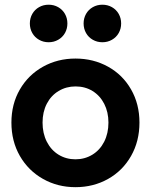

<svg xmlns="http://www.w3.org/2000/svg" viewBox="-20 -776 632 804"><path d="M27.8 -262.7Q27.8 -340.3 63.2 -401.4Q98.6 -462.4 159.9 -496.6Q221.2 -530.8 295.9 -530.8Q371.1 -530.8 432.4 -496.8Q493.7 -462.9 528.8 -401.6Q564 -340.3 564 -262.7Q564 -184.6 528.8 -122.8Q493.7 -61 432.4 -26.6Q371.1 7.8 295.9 7.8Q221.2 7.8 159.9 -26.9Q98.6 -61.5 63.2 -123Q27.8 -184.6 27.8 -262.7ZM434.1 -262.7Q434.1 -306.6 416.5 -341.1Q398.9 -375.5 367.7 -394.8Q336.4 -414.1 296.4 -414.1Q257.3 -414.1 225.6 -395Q193.8 -376 176 -341.6Q158.2 -307.1 158.2 -262.7Q158.2 -217.8 176 -182.6Q193.8 -147.5 225.3 -128.2Q256.8 -108.9 295.9 -108.9Q335 -108.9 366.7 -128.2Q398.4 -147.5 416.3 -182.6Q434.1 -217.8 434.1 -262.7ZM330.1 -677.7Q330.1 -699.7 340.3 -717.8Q350.6 -735.8 368.7 -746.1Q386.7 -756.3 408.7 -756.3Q430.7 -756.3 448.7 -746.1Q466.8 -735.8 477.1 -717.8Q487.3 -699.7 487.3 -677.7Q487.3 -655.8 477.1 -637.7Q466.8 -619.6 448.7 -609.4Q430.7 -599.1 408.7 -599.1Q386.7 -599.1 368.7 -609.4Q350.6 -619.6 340.3 -637.7Q330.1 -655.8 330.1 -677.7ZM105 -677.7Q105 -699.7 115.2 -717.8Q125.5 -735.8 143.6 -746.1Q161.6 -756.3 183.6 -756.3Q205.6 -756.3 223.6 -746.1Q241.7 -735.8 252 -717.8Q262.2 -699.7 262.2 -677.7Q262.2 -655.8 252 -637.7Q241.7 -619.6 223.6 -609.4Q205.6 -599.1 183.6 -599.1Q161.6 -599.1 143.6 -609.4Q125.5 -619.6 115.2 -637.7Q105 -655.8 105 -677.7Z"/></svg>

Font: Reddit Sans
Style: Bold
Weight: 700
Designer: Stephen Hutchings
Foundry: Reddit
Version: Version 1.013